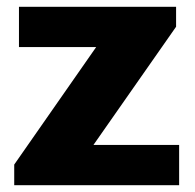

<svg xmlns="http://www.w3.org/2000/svg" viewBox="-20 -547 575 567"><path d="M22 0V-61L264 -408H36V-527H500V-468L256 -119H509V0Z"/></svg>

Font: Archivo SemiBold ExtraBold
Style: Regular
Weight: 800
Version: Version 2.001